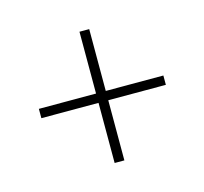

<svg xmlns="http://www.w3.org/2000/svg" viewBox="-59 -533 465 438"><g transform="rotate(-15 174.0 -314.0)"><path d="M27 -301V-323H162V-469H185V-323H321V-301H185V-159H162V-301Z"/></g></svg>

Font: Moniqa Narrow Heading
Style: Bold
Weight: 700
Width: 4
Designer: Rajesh Rajput
Foundry: Rajesh Rajput
Version: Version 1.000